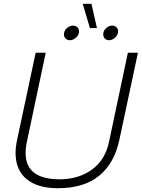

<svg xmlns="http://www.w3.org/2000/svg" viewBox="-20 -977 747 1012"><path d="M416 -957H462L491 -829H454ZM317 -796Q317 -801 318 -804Q321 -820 335 -831Q349 -842 365 -842Q381 -842 390 -831Q399 -820 396 -804Q392 -788 378 -776.5Q364 -765 348 -765Q335 -765 326 -774Q317 -783 317 -796ZM524 -796Q524 -801 525 -804Q528 -820 542 -831Q556 -842 571 -842Q587 -842 596 -831Q605 -820 602 -804Q598 -788 584 -776.5Q570 -765 554 -765Q541 -765 532.5 -774Q524 -783 524 -796ZM62 -171Q62 -201 70 -239L168 -699H221L122 -231Q115 -200 115 -170Q115 -32 295 -32Q394 -32 464.5 -83Q535 -134 555 -231L654 -699H707L609 -239Q583 -117 503 -51Q423 15 285 15Q177 15 119.5 -33.5Q62 -82 62 -171Z"/></svg>

Font: Prompt ExtraLight
Style: Italic
Weight: 275
Italic angle: -12°
Designer: Katatrad Team
Foundry: CadsonDemak
Version: Version 1.000